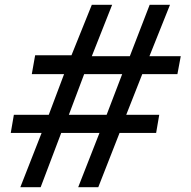

<svg xmlns="http://www.w3.org/2000/svg" viewBox="-20 -783 798 803"><path d="M150 0H65L154 -227H25L38 -303H184L248 -473H113L127 -552H279L364 -763H449L364 -548H523L606 -763H691L605 -548H736L722 -473H575L508 -303H646L633 -227H480L391 0H307L396 -227H236ZM332 -473 268 -303H426L491 -473Z"/></svg>

Font: Open Sauce Sans Medium Italic
Style: Regular
Weight: 500
Italic angle: -10°
Designer: Alfredo Marco Pradil
Foundry: Creative Sauce Fz LLC
Version: Version 1.477